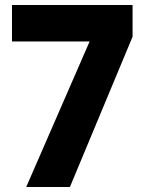

<svg xmlns="http://www.w3.org/2000/svg" viewBox="-20 -749 575 769"><path d="M511 -602 260 0H85L339 -583H28V-729H511Z"/></svg>

Font: Poppins A&M
Style: Bold-A&M
Weight: 700
Designer: Ninad Kale (Devanagari), Jonny Pinhorn (Latin)
Foundry: Indian Type Foundry
Version: 4.004